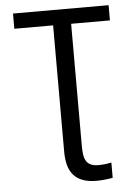

<svg xmlns="http://www.w3.org/2000/svg" viewBox="-57 -682 665 932"><g transform="rotate(-5 275.0 -216.0)"><path d="M318.8 -564H507.8V-638.2H42V-564H231V51.3C231 76 233.6 98 238.8 117.2C244 136.4 252.4 152.6 263.9 165.8C275.5 179 290.4 189 308.8 195.8C327.2 202.6 349.4 206.1 375.5 206.1C390.1 206.1 404.5 205.2 418.7 203.6C432.9 202 444.8 200.2 454.6 198.2V124C447.1 125.3 438.3 126.8 428.2 128.4C418.1 130 405.6 130.9 390.6 130.9C375.3 130.9 363 128.6 353.5 124C344.1 119.5 336.8 113 331.8 104.5C326.7 96 323.3 85.9 321.5 74C319.7 62.1 318.8 48.8 318.8 34.2Z"/></g></svg>

Font: CodeNewRoman Nerd Font Mono
Style: Regular
Weight: 400
Monospace: yes
Designer: Sam Radian
Foundry: Code New Roman
Version: Version 2.00 November 29, 2014;Nerd Fonts 3.2.1